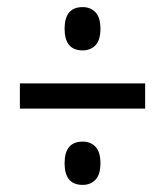

<svg xmlns="http://www.w3.org/2000/svg" viewBox="-20 -628 465 541"><path d="M162 -547Q162 -608 213 -608Q235 -608 249 -593.5Q263 -579 263 -547Q263 -515 249 -500.5Q235 -486 213 -486Q162 -486 162 -547ZM36 -393H389V-322H36ZM162 -168Q162 -229 213 -229Q235 -229 249 -214.5Q263 -200 263 -168Q263 -136 249 -121.5Q235 -107 213 -107Q162 -107 162 -168Z"/></svg>

Font: Noto Serif CondExtraBold
Style: Regular
Weight: 800
Width: 3
Designer: Monotype Design Team
Foundry: Monotype Imaging Inc.
Version: Version 1.001